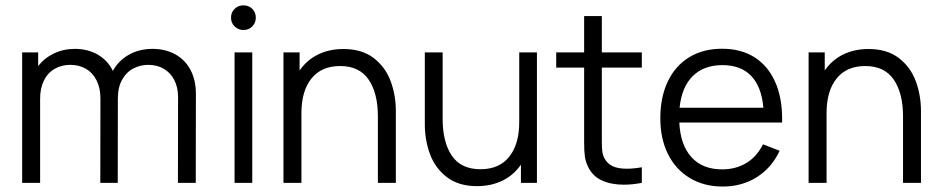

<svg xmlns="http://www.w3.org/2000/svg" viewBox="-20 -681 3503 715"><path d="M547.4 -499Q596.2 -499 633.1 -478.5Q669.9 -458 689.7 -420.2Q709.5 -382.3 709.5 -332L709 0H642.6L643.1 -318.8Q643.1 -356 628.9 -383.3Q614.7 -410.6 589.6 -425Q564.5 -439.5 532.2 -439.5Q502.9 -439.5 477.1 -426.3Q451.2 -413.1 435.1 -384.8Q418.9 -356.4 418.9 -314L418.5 0H353.5L354 -314.5Q354 -353 339.8 -381.3Q325.7 -409.7 300.3 -424.6Q274.9 -439.5 241.7 -439.5Q208.5 -439.5 182.6 -424.1Q156.7 -408.7 143.1 -380.1Q129.4 -351.6 129.4 -314V0H62.5V-485.8H122.1V-434.6Q145 -464.8 180.7 -481.9Q216.3 -499 258.8 -499Q306.6 -499 343.8 -477.8Q380.9 -456.5 400.4 -417Q421.4 -455.6 460.2 -477.3Q499 -499 547.4 -499Z M853.5 0V-485.8H919.4V0ZM840.3 -615.2Q840.3 -635.3 853.8 -648.2Q867.2 -661.1 886.7 -661.1Q906.2 -661.1 919.4 -648.2Q932.6 -635.3 932.6 -615.2Q932.6 -595.7 919.4 -582.5Q906.2 -569.3 886.7 -569.3Q867.2 -569.3 853.8 -582.5Q840.3 -595.7 840.3 -615.2Z M1258.8 -498.5Q1327.6 -498.5 1371.3 -465.1Q1415 -431.6 1434.6 -379.2Q1454.1 -326.7 1454.1 -267.1V0H1387.2V-248Q1387.2 -334 1352.8 -384.5Q1318.4 -435.1 1246.6 -435.1Q1177.2 -435.1 1139.9 -388.7Q1102.5 -342.3 1102.5 -259.3V0H1035.6V-485.8H1095.7V-418.5Q1122.6 -457.5 1164.3 -478Q1206.1 -498.5 1258.8 -498.5Z M1913.6 -485.8H1979.5V0H1919.9V-67.9Q1893.1 -28.8 1851.1 -8.3Q1809.1 12.2 1756.3 12.2Q1688 12.2 1644.3 -21.2Q1600.6 -54.7 1581.3 -106.9Q1562 -159.2 1562 -218.8V-485.8H1628.4V-238.3Q1628.4 -151.9 1662.6 -101.3Q1696.8 -50.8 1769.5 -50.8Q1838.9 -50.8 1876.2 -97.2Q1913.6 -143.6 1913.6 -226.6Z M2221.2 -429.2V-151.9Q2221.2 -129.9 2223.1 -116Q2225.1 -102.1 2231 -91.3Q2242.2 -70.8 2262.2 -61.8Q2282.2 -52.7 2313 -52.7Q2338.9 -52.7 2370.1 -58.1V0Q2334.5 6.8 2303.2 6.8Q2256.3 6.8 2221.9 -8.8Q2187.5 -24.4 2170.9 -58.1Q2161.1 -77.1 2158.2 -97.4Q2155.3 -117.7 2155.3 -147.9V-429.2H2051.3V-485.8H2155.3V-621.1H2221.2V-485.8H2370.1V-429.2Z M2670.4 -438.5Q2601.1 -438.5 2559.8 -397.7Q2518.6 -356.9 2510.7 -279.8H2822.8Q2815.9 -358.4 2777.3 -398.4Q2738.8 -438.5 2670.4 -438.5ZM2509.8 -224.6Q2513.7 -141.1 2554.9 -95.7Q2596.2 -50.3 2668.9 -50.3Q2720.7 -50.3 2759.8 -74.2Q2798.8 -98.1 2821.3 -143.6L2883.3 -119.6Q2854 -56.2 2798.3 -21.2Q2742.7 13.7 2671.4 13.7Q2601.6 13.7 2548.8 -18.1Q2496.1 -49.8 2467.5 -107.2Q2439 -164.6 2439 -240.7Q2439 -319.3 2467 -377.9Q2495.1 -436.5 2546.9 -468Q2598.6 -499.5 2668.9 -499.5Q2738.8 -499.5 2788.8 -468.3Q2838.9 -437 2865.7 -378.2Q2892.6 -319.3 2892.6 -238.8V-224.6Z M3214.4 -498.5Q3283.2 -498.5 3326.9 -465.1Q3370.6 -431.6 3390.1 -379.2Q3409.7 -326.7 3409.7 -267.1V0H3342.8V-248Q3342.8 -334 3308.3 -384.5Q3273.9 -435.1 3202.1 -435.1Q3132.8 -435.1 3095.5 -388.7Q3058.1 -342.3 3058.1 -259.3V0H2991.2V-485.8H3051.3V-418.5Q3078.1 -457.5 3119.9 -478Q3161.6 -498.5 3214.4 -498.5Z"/></svg>

Font: Potro Sans Bangla
Style: Regular
Weight: 400
Designer: Jayed Ahsan Saad
Foundry: Codepotro
Version: Potro Sans Bangla; Version 0.905